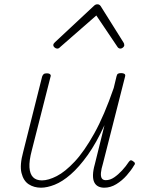

<svg xmlns="http://www.w3.org/2000/svg" viewBox="-20 -856 686 893"><path d="M171 17Q138 17 113.5 1Q89 -15 80 -51.5Q71 -88 88 -150L176 -500Q179 -508 183.5 -511.5Q188 -515 199 -515Q208 -515 213 -510.5Q218 -506 215 -499L128 -157Q115 -108 117 -77.5Q119 -47 133.5 -32Q148 -17 175 -17Q205 -17 244 -37Q283 -57 327.5 -104.5Q372 -152 418.5 -235.5Q465 -319 509 -447L522 -501Q524 -510 528.5 -513Q533 -516 544 -516Q553 -516 558.5 -512.5Q564 -509 562 -501L459 -96Q451 -70 449.5 -52.5Q448 -35 453.5 -26.5Q459 -18 472 -18Q492 -18 511 -31Q530 -44 548 -63.5Q566 -83 579 -103Q584 -110 588.5 -110.5Q593 -111 599 -106Q607 -101 607.5 -96Q608 -91 603 -86Q591 -65 569.5 -40.5Q548 -16 521 0.5Q494 17 465 17Q449 17 437 11Q425 5 418.5 -8Q412 -21 412.5 -42.5Q413 -64 421 -92L466 -274Q428 -191 388 -135Q348 -79 309 -45Q270 -11 234.5 3Q199 17 171 17ZM246 -630Q240 -630 234 -635Q228 -640 228 -646Q228 -650 229.5 -652.5Q231 -655 235 -659L416 -828Q421 -833 425 -834.5Q429 -836 433 -836Q437 -836 440.5 -834.5Q444 -833 448 -828L554 -659Q556 -656 557 -653Q558 -650 558 -646Q558 -640 552 -635Q546 -630 540 -630Q536 -630 532.5 -632Q529 -634 527 -637L428 -784L262 -639Q256 -633 253 -631.5Q250 -630 246 -630Z"/></svg>

Font: Playwrite IS Thin
Style: Regular
Weight: 250
Designer: Veronika Burian, José Scaglione
Foundry: TypeTogether
Version: Version 1.002